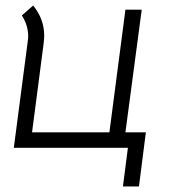

<svg xmlns="http://www.w3.org/2000/svg" viewBox="-20 -535 613 695"><path d="M30 0 80 -382Q82 -396 82 -403Q82 -444 59 -479L100 -515Q140 -466 140 -406Q140 -398 138 -378L96 -56H376L434 -500H493L434 -56H508L483 140H425L443 0Z"/></svg>

Font: Bellota
Style: Italic
Weight: 400
Italic angle: -7.5°
Designer: Kemie Guaida
Foundry: Kemie Guaida
Version: Version 4.001